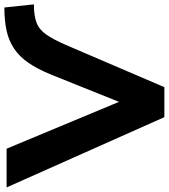

<svg xmlns="http://www.w3.org/2000/svg" viewBox="18 -786 755 858"><g transform="rotate(-90 395.0 -357.5)"><path d="M300 0 -14 -705H159L379 -177H358L490 -506Q515 -567 542.5 -607Q570 -647 605.5 -671Q641 -695 686 -705Q731 -715 790 -715L804 -583Q754 -583 723 -571.5Q692 -560 670 -529Q648 -498 623 -441L434 0Z"/></g></svg>

Font: Nunito Sans 9pt ExtraBold
Style: Regular
Weight: 800
Version: Version 3.101;gftools[0.9.27]